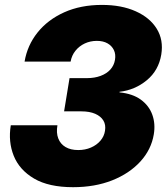

<svg xmlns="http://www.w3.org/2000/svg" viewBox="-20 -759 686 790"><path d="M280.8 11.2Q180.7 11.2 120.4 -24.2Q60.1 -59.6 36.6 -117.7Q13.2 -175.8 24.4 -243.7H216.3Q210.9 -212.4 219.7 -189.5Q228.5 -166.5 249.5 -154.1Q270.5 -141.6 301.8 -141.6Q330.6 -141.6 354.2 -151.9Q377.9 -162.1 393.3 -180.2Q408.7 -198.2 412.1 -221.2Q416 -245.6 405.3 -263.2Q394.5 -280.8 371.6 -290.8Q348.6 -300.8 314.9 -300.8H243.7L266.1 -437.5H337.4Q369.1 -437.5 394 -446.8Q418.9 -456.1 434.1 -472.9Q449.2 -489.7 453.1 -512.7Q457 -535.6 448.5 -553.2Q439.9 -570.8 422.1 -580.8Q404.3 -590.8 378.4 -590.8Q351.6 -590.8 328.6 -580.1Q305.7 -569.3 290.3 -550Q274.9 -530.8 270.5 -505.4H81.1Q92.3 -572.3 134.3 -625Q176.3 -677.7 244.1 -708.3Q312 -738.8 399.4 -738.8Q480 -738.8 538.3 -712.6Q596.7 -686.5 625 -640.6Q653.3 -594.7 643.6 -534.7Q632.8 -469.2 584.2 -429Q535.6 -388.7 471.7 -381.3V-378.9Q525.9 -373.5 559.6 -348.9Q593.3 -324.2 606.7 -286.9Q620.1 -249.5 612.8 -206.1Q602.5 -143.6 557.4 -94.2Q512.2 -44.9 441.2 -16.8Q370.1 11.2 280.8 11.2Z"/></svg>

Font: Inter 28pt Black
Style: Italic
Weight: 900
Italic angle: -9.3988°
Designer: Rasmus Andersson
Foundry: rsms
Version: Version 4.001;git-66647c0bb